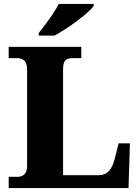

<svg xmlns="http://www.w3.org/2000/svg" viewBox="-20 -951 707 971"><path d="M24 0V-57H72Q89 -57 103 -69Q117 -81 117 -113V-599Q117 -633 102.5 -645Q88 -657 68 -657H24V-714H391V-657H345Q321 -657 310 -645Q299 -633 299 -602V-65H480Q511 -65 530.5 -85.5Q550 -106 561 -151L580 -226H637L630 0ZM176 -784Q191 -803 210.5 -829Q230 -855 248 -882Q266 -909 277 -931H454V-921Q445 -908 422.5 -888Q400 -868 371 -846Q342 -824 311.5 -804.5Q281 -785 256 -771H176Z"/></svg>

Font: Noto Serif Tamil ExtraBold
Style: Regular
Weight: 800
Designer: Indian Type Foundry, Tom Grace, and the Monotype Design Team
Foundry: Monotype Imaging Inc.
Version: Version 2.004; ttfautohint (v1.8.4.7-5d5b)